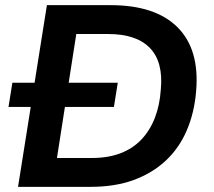

<svg xmlns="http://www.w3.org/2000/svg" viewBox="-20 -725 829 745"><path d="M50 0 162 -705H409Q583 -705 669 -619Q755 -533 741 -371Q734 -287 704.5 -218.5Q675 -150 623 -101.5Q571 -53 498.5 -26.5Q426 0 332 0ZM201 -112H337Q400 -112 448 -130.5Q496 -149 529 -184Q562 -219 581 -268Q600 -317 604 -378Q614 -485 561.5 -539Q509 -593 400 -593H276ZM13 -310 28 -404H437L422 -310Z"/></svg>

Font: Nunito Sans 9pt
Style: Bold Italic
Weight: 700
Italic angle: -9°
Version: Version 3.101;gftools[0.9.27]